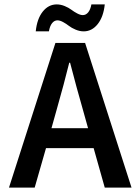

<svg xmlns="http://www.w3.org/2000/svg" viewBox="-20 -856 640 876"><path d="M143.1 -712.9Q148.9 -770 175 -803Q201.2 -835.9 238.8 -835.9Q256.8 -835.9 275.1 -828.4Q293.5 -820.8 305.7 -811.5Q317.9 -802.2 332.3 -794.7Q346.7 -787.1 357.9 -787.1Q372.1 -787.1 382.3 -799.6Q392.6 -812 397 -835.9H458Q452.1 -779.3 425.8 -746.1Q399.4 -712.9 361.8 -712.9Q343.8 -712.9 325.2 -720.7Q306.6 -728.5 294.4 -738Q282.2 -747.6 267.8 -755.4Q253.4 -763.2 242.2 -763.2Q228 -763.2 217.8 -750.5Q207.5 -737.8 203.1 -712.9ZM21 0 232.9 -660.2H368.2L580.1 0H458L407.2 -180.2H189.9L138.2 0ZM214.8 -271H381.8L358.9 -353Q329.6 -454.6 299.8 -569.8H295.9Q272.9 -476.1 237.8 -353Z"/></svg>

Font: Office Code Pro Medium
Style: Regular
Weight: 500
Designer: Nathan Rutzky & Paul D. Hunt
Foundry: Adobe Systems Incorporated
Version: Version 1.004;PS 001.004;hotconv 1.0.70;makeotf.lib2.5.58329